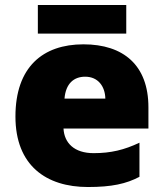

<svg xmlns="http://www.w3.org/2000/svg" viewBox="-20 -807 658 771"><path d="M487 -787H132V-672H487ZM315 -629C152 -629 42 -538 42 -339C42 -142 166 -56 333 -56C429 -56 487 -69 540 -97V-234C479 -205 425 -192 356 -192C278 -192 238 -233 235 -291H576V-376C576 -545 476 -629 315 -629ZM322 -499C374 -499 402 -460 403 -411H239C244 -472 277 -499 322 -499Z"/></svg>

Font: Noto Sans Malayalam UI Black
Style: Regular
Weight: 900
Designer: Jelle Bosma - Monotype Design Team
Foundry: Monotype Imaging Inc.
Version: Version 2.104